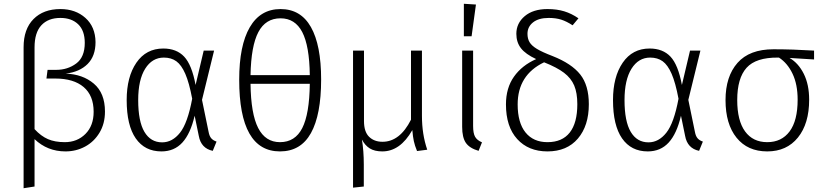

<svg xmlns="http://www.w3.org/2000/svg" viewBox="-20 -791 4376 1017"><path d="M536 -200Q536 -136 507 -88Q478 -40 430.5 -14.5Q383 11 327 11Q231 11 163 -54V197L105 206V-541Q105 -637 157.5 -690Q210 -743 300 -743Q380 -743 432.5 -696Q485 -649 486 -568Q486 -494 444 -452Q402 -410 328 -401Q418 -398 477 -348Q536 -298 536 -200ZM476 -199Q476 -285 423 -330Q370 -375 273 -375H226L232 -421H278Q338 -421 383.5 -454.5Q429 -488 429 -564Q429 -629 394 -662.5Q359 -696 300 -696Q235 -696 199 -657Q163 -618 163 -540V-107Q197 -70 234 -54Q271 -38 323 -38Q389 -38 432.5 -81.5Q476 -125 476 -199Z M1016 -341 1059 -523H1114L1050 -262L1085 -92Q1089 -70 1099 -58.5Q1109 -47 1127 -41L1107 8Q1045 -5 1033 -71L1011 -178Q989 -83 946 -36Q903 11 835 11Q747 11 699 -58Q651 -127 651 -261Q651 -384 702.5 -459Q754 -534 845 -534Q915 -534 955.5 -491Q996 -448 1016 -341ZM712 -261Q712 -148 745 -92.5Q778 -37 839 -37Q893 -37 933.5 -88Q974 -139 998 -268Q982 -353 961.5 -400Q941 -447 914 -466.5Q887 -486 848 -486Q786 -486 749 -427Q712 -368 712 -261Z M1681 -370Q1681 -183 1627 -86Q1573 11 1463 11Q1247 11 1247 -369Q1247 -550 1303 -646.5Q1359 -743 1466 -743Q1573 -743 1627 -647.5Q1681 -552 1681 -370ZM1307 -393H1621Q1619 -548 1581 -621Q1543 -694 1466 -694Q1387 -694 1348.5 -621Q1310 -548 1307 -393ZM1621 -347H1307Q1309 -188 1347.5 -113Q1386 -38 1463 -38Q1543 -38 1581 -112.5Q1619 -187 1621 -347Z M2189 9Q2177 -20 2172 -43.5Q2167 -67 2164 -102Q2100 11 2005 11Q1964 11 1938.5 -5Q1913 -21 1897 -52Q1907 8 1907 80V197L1850 203V-523H1908V-150Q1908 -93 1935 -66.5Q1962 -40 2006 -40Q2098 -40 2157 -157V-523H2215V-177Q2215 -80 2243 2Z M2486 -124Q2486 -85 2496.5 -66.5Q2507 -48 2533 -37L2515 8Q2467 -6 2447.5 -34.5Q2428 -63 2428 -119V-523H2486ZM2501 -767 2478 -599H2437V-771Z M3099 -239Q3099 -125 3041 -57Q2983 11 2880 11Q2779 11 2719.5 -54.5Q2660 -120 2660 -238Q2660 -325 2702.5 -385Q2745 -445 2820 -478Q2764 -504 2739.5 -535.5Q2715 -567 2715 -612Q2715 -668 2759.5 -705.5Q2804 -743 2880 -743Q2930 -743 2969 -731Q3008 -719 3044 -694L3013 -657Q2981 -678 2952.5 -687Q2924 -696 2887 -696Q2833 -696 2803.5 -672.5Q2774 -649 2774 -612Q2774 -586 2785 -567.5Q2796 -549 2824 -532Q2852 -515 2907 -494Q3008 -454 3053.5 -396.5Q3099 -339 3099 -239ZM3038 -239Q3038 -299 3021.5 -338Q3005 -377 2967.5 -405.5Q2930 -434 2862 -461Q2722 -394 2722 -238Q2722 -141 2763.5 -89.5Q2805 -38 2880 -38Q2958 -38 2998 -89Q3038 -140 3038 -239Z M3592 -341 3635 -523H3690L3626 -262L3661 -92Q3665 -70 3675 -58.5Q3685 -47 3703 -41L3683 8Q3621 -5 3609 -71L3587 -178Q3565 -83 3522 -36Q3479 11 3411 11Q3323 11 3275 -58Q3227 -127 3227 -261Q3227 -384 3278.5 -459Q3330 -534 3421 -534Q3491 -534 3531.5 -491Q3572 -448 3592 -341ZM3288 -261Q3288 -148 3321 -92.5Q3354 -37 3415 -37Q3469 -37 3509.5 -88Q3550 -139 3574 -268Q3558 -353 3537.5 -400Q3517 -447 3490 -466.5Q3463 -486 3424 -486Q3362 -486 3325 -427Q3288 -368 3288 -261Z M4292 -476 4162 -484Q4209 -457 4237.5 -400Q4266 -343 4266 -263Q4266 -136 4206.5 -62.5Q4147 11 4044 11Q3940 11 3881.5 -61.5Q3823 -134 3823 -261Q3823 -386 3886.5 -458Q3950 -530 4077 -530Q4178 -530 4292 -523ZM4106 -486H4101Q3984 -487 3934.5 -432Q3885 -377 3885 -261Q3885 -152 3926.5 -95Q3968 -38 4044 -38Q4120 -38 4162.5 -95Q4205 -152 4205 -263Q4205 -344 4178 -400.5Q4151 -457 4106 -486Z"/></svg>

Font: Fira Sans Light
Style: Regular
Weight: 300
Designer: bBox Type GmbH & Carrois Corporate GbR & Edenspiekermann AG
Foundry: bBox Type GmbH & Carrois Corporate GbR & Edenspiekermann AG
Version: Version 4.301